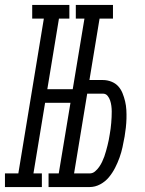

<svg xmlns="http://www.w3.org/2000/svg" viewBox="-65 -755 585 775"><path d="M241 -680V-735H391V-680ZM-45 0V-55H9L112 -680H65V-735H215V-680H173L126 -395H259L250 -340H117L70 -55H104V0ZM131 0V-55H280V0ZM163 0 285 -735H346L296 -432H350Q368 -432 384.5 -425.5Q401 -419 412 -407Q423 -395 429.5 -379Q436 -363 440 -346Q444 -329 445 -311.5Q446 -294 445.5 -276Q445 -258 443 -240Q441 -222 438 -204Q434 -182 429.5 -161Q425 -140 417.5 -119Q410 -98 399.5 -77.5Q389 -57 374.5 -39.5Q360 -22 339.5 -11Q319 0 297 0ZM234 -55H297Q309 -55 318.5 -63Q328 -71 335 -81Q342 -91 347 -101.5Q352 -112 356 -123Q360 -134 363 -145.5Q366 -157 369 -168Q372 -179 374 -190Q376 -201 378 -213Q380 -224 381.5 -235.5Q383 -247 384 -259Q385 -271 385.5 -282.5Q386 -294 386 -305Q386 -316 384.5 -327.5Q383 -339 379.5 -349.5Q376 -360 369 -368.5Q362 -377 350 -377H287Z"/></svg>

Font: Iosevka Slab Light
Style: Italic
Weight: 300
Italic angle: -9°
Monospace: yes
Designer: Belleve Invis
Foundry: Belleve Invis
Version: Version 11.1.1; ttfautohint (v1.8.3)